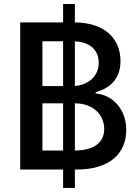

<svg xmlns="http://www.w3.org/2000/svg" viewBox="-20 -838 694 949"><path d="M291.9 90.9H350.1V0H358.7C527.7 0 604 -84.2 604 -195.7C604 -308.2 525.2 -371.8 453.1 -375.7V-382.8C519.9 -399.9 575.6 -445.3 575.6 -536.2C575.6 -642.8 502.5 -725.9 350.1 -727.3V-818.2H291.9V-727.3H79.9V0H291.9ZM189.6 -94.1V-327.1H291.9V-94.1ZM189.6 -412.6V-633.9H291.9V-412.6ZM350.1 -94.1V-327.1H351.9C440 -327.1 495 -270.2 495 -201C495 -140.3 454.2 -94.8 350.1 -94.1ZM350.1 -413V-633.5C430 -630 468 -585.6 468 -527.7C468 -461.6 417.3 -418.3 350.1 -413Z"/></svg>

Font: Magic Ui Pro Medium
Style: Regular
Weight: 500
Designer: Stefan Endress, Andreas Faust
Version: Version 1.000;FEAKit 1.0